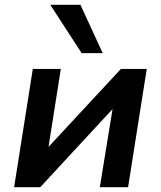

<svg xmlns="http://www.w3.org/2000/svg" viewBox="-20 -782 672 802"><path d="M39 0 117 -494H234L179 -145H161L485 -494H593L515 0H397L454 -350H472L148 0ZM321 -560 190 -762H316L409 -560Z"/></svg>

Font: Nunito Sans 10pt
Style: Bold Italic
Weight: 700
Italic angle: -9°
Designer: Vernon Adams
Foundry: Vernon Adams
Version: Version 3.101;gftools[0.9.27]